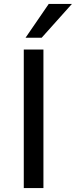

<svg xmlns="http://www.w3.org/2000/svg" viewBox="-20 -957 386 977"><path d="M101 0V-705H201V0ZM110 -765 228 -937H346L192 -765Z"/></svg>

Font: Nunito Sans 12pt ExtraLight 8pt Medium
Style: Regular
Weight: 500
Version: Version 3.101;gftools[0.9.27]